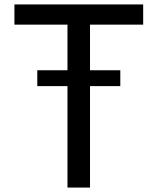

<svg xmlns="http://www.w3.org/2000/svg" viewBox="-20 -845 710 865"><path d="M284 0H385.5V-457H522V-528.5H385.5V-734H625V-825H45V-734H284V-528.5H148V-457H284Z"/></svg>

Font: Spartan Medium
Style: Regular
Weight: 500
Designer: Matt Bailey, Mirko Velimirovic
Foundry: Matt Bailey
Version: Version 1.003; ttfautohint (v1.8.3)